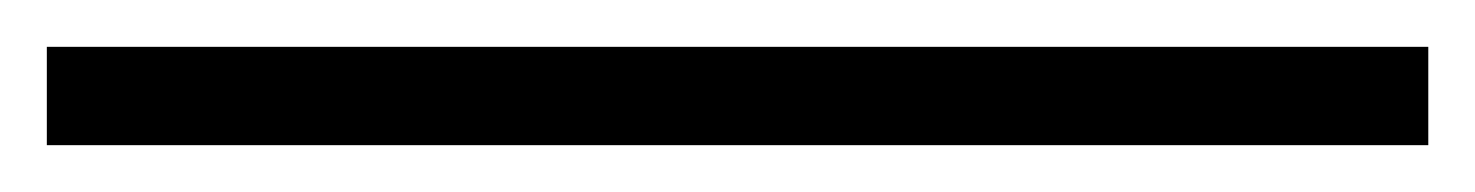

<svg xmlns="http://www.w3.org/2000/svg" viewBox="-20 59 630 82"><path d="M0 79H590V121H0Z"/></svg>

Font: PT Root UI Light
Style: Regular
Weight: 300
Designer: Vitaly Kuzmin
Foundry: ParaType Ltd.
Version: Version 2.000G